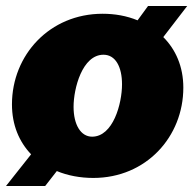

<svg xmlns="http://www.w3.org/2000/svg" viewBox="-20 -580 653 642"><path d="M292 15C469 15 593 -123 593 -287C593 -358 567 -415 526 -456L606 -560H475L440 -512C404 -527 364 -534 323 -534C146 -534 20 -396 20 -231C20 -162 44 -106 84 -64L0 42H131L170 -8C206 7 248 15 292 15ZM288 -123C250 -123 226 -163 226 -223C226 -284 255 -397 326 -397C366 -397 388 -357 388 -298C388 -233 358 -123 288 -123Z"/></svg>

Font: Fixel Text 20240404 Black
Style: Italic
Weight: 900
Width: 4
Italic angle: -10°
Designer: AlfaBravo + MacPaw
Foundry: Kyrylo Tkachov, Marchela Mozhyna, Serhii Makarenko, Maria Weinstein, Zakhar Kryvoshyya
Version: Version 1.211;Glyphs 3.2 (3225)